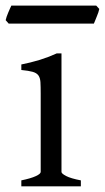

<svg xmlns="http://www.w3.org/2000/svg" viewBox="-41 -657 370 677"><path d="M34.2 0V-21Q67.4 -27.8 85 -35.9Q102.5 -43.9 102.5 -50.8V-327.1Q102.5 -352.1 101.6 -367.4Q100.6 -382.8 94.2 -391.4Q87.9 -399.9 74 -403.8Q60.1 -407.7 34.2 -410.2V-429.7Q49.3 -432.6 66.2 -436.8Q83 -440.9 99.6 -446Q116.2 -451.2 131.3 -457Q146.5 -462.9 159.2 -468.8H175.8V-50.8Q175.8 -44.9 192.1 -36.4Q208.5 -27.8 244.1 -21V0ZM309.1 -625.5Q308.1 -620.1 305.7 -613Q303.2 -606 300.3 -598.9Q297.4 -591.8 294.7 -585Q292 -578.1 290 -573.7H-10.3L-21 -585.9Q-20 -591.3 -17.6 -598.1Q-15.1 -605 -12.2 -612.1Q-9.3 -619.1 -6.3 -625.7Q-3.4 -632.3 -1 -637.2H298.3L309.1 -625.5Z"/></svg>

Font: Gentium
Style: Regular
Weight: 400
Designer: J. Victor Gaultney
Version: Version 1.03; 2011; OFL 1.1 release